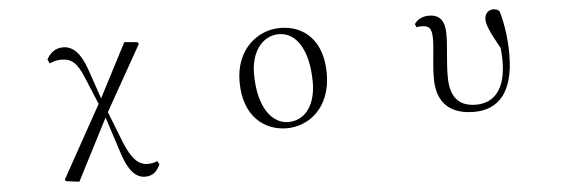

<svg xmlns="http://www.w3.org/2000/svg" viewBox="-48 -682 3097 1043"><g transform="rotate(-5 1500.0 -160.5)"><path d="M706 210C748 210 772 187 788 149L778 131C763 139 745 142 725 142C678 142 639 109 600 11L534 -157L734 -512L727 -522L656 -528L504 -235L449 -395C417 -488 376 -529 321 -529C281 -529 250 -506 232 -470L243 -448C259 -456 278 -463 306 -463C361 -463 392 -440 429 -348L488 -206L269 188L275 197L347 206L519 -129L578 53C611 163 651 210 706 210Z M1496 15C1615 15 1737 -75 1737 -263C1737 -439 1640 -531 1505 -531C1385 -531 1261 -438 1261 -258C1261 -70 1373 15 1496 15ZM1506 -18C1422 -18 1343 -105 1343 -295C1343 -415 1406 -498 1496 -498C1595 -498 1657 -391 1657 -221C1657 -106 1604 -18 1506 -18Z M2517 15C2650 15 2734 -74 2734 -280C2734 -369 2721 -451 2702 -517C2694 -526 2682 -531 2667 -531C2641 -531 2621 -510 2621 -481C2621 -450 2638 -411 2690 -318C2693 -292 2694 -269 2694 -246C2694 -92 2628 -23 2531 -23C2433 -23 2390 -80 2390 -188C2390 -275 2403 -342 2403 -420C2403 -487 2379 -527 2317 -527C2281 -527 2254 -513 2237 -488L2245 -470C2253 -473 2263 -473 2274 -473C2315 -473 2328 -455 2328 -398C2328 -341 2314 -267 2314 -184C2314 -45 2393 15 2517 15Z"/></g></svg>

Font: Harano Aji Mincho K1
Style: Regular
Weight: 400
Foundry: Masamichi Hosoda
Version: HaranoAjiMinchoK1-Regular version 20230610;ttx 4.39.4